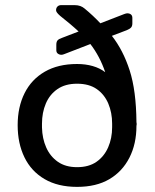

<svg xmlns="http://www.w3.org/2000/svg" viewBox="-20 -720 607 750"><path d="M281 10Q206 10 154 -20.5Q102 -51 75.5 -105.5Q49 -160 49 -231Q49 -302 76 -356Q103 -410 155 -440Q207 -470 281 -470Q314 -470 342 -462Q370 -454 391 -438Q370 -500 333 -548L232 -509Q225 -506 220 -506Q212 -506 206 -510.5Q200 -515 200 -524V-545Q200 -557 205 -562.5Q210 -568 222 -572L287 -597Q271 -612 252.5 -627.5Q234 -643 215 -658Q206 -666 202.5 -671Q199 -676 199 -680Q199 -689 204.5 -694.5Q210 -700 219 -700H271Q284 -700 293.5 -696.5Q303 -693 310 -687Q327 -673 342.5 -658.5Q358 -644 372 -629L465 -665Q473 -668 477 -668Q486 -668 491.5 -663.5Q497 -659 497 -650V-629Q497 -618 492 -612.5Q487 -607 475 -602L417 -580Q461 -524 486.5 -445Q512 -366 513 -243Q514 -239 514 -235.5Q514 -232 513 -228Q513 -158 485.5 -104Q458 -50 407 -20Q356 10 281 10ZM281 -67Q327 -67 357 -88Q387 -109 402.5 -144.5Q418 -180 418 -223Q418 -227 418 -230Q418 -233 418 -237Q418 -280 403 -315.5Q388 -351 358 -372Q328 -393 281 -393Q235 -393 204.5 -372Q174 -351 159 -315.5Q144 -280 144 -237Q144 -232 144 -229Q144 -226 144 -222Q145 -179 160.5 -144Q176 -109 206 -88Q236 -67 281 -67Z"/></svg>

Font: DVN-Rubik
Style: Regular
Weight: 400
Designer: Hubert and Fischer
Foundry: Hubert & Fischer
Version: Version 2.102